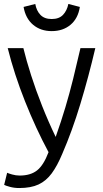

<svg xmlns="http://www.w3.org/2000/svg" viewBox="-20 -761 522 969"><path d="M77 188Q52 188 30 182Q8 176 1 172L16 111Q22 114 41 119.5Q60 125 79 125Q134 125 167 99Q200 73 225 7Q161 -112 106.5 -249Q52 -386 19 -518H98Q113 -456 137 -381Q161 -306 192.5 -226.5Q224 -147 261 -70Q289 -149 310 -219.5Q331 -290 349 -362.5Q367 -435 386 -518H461Q427 -373 385.5 -236Q344 -99 294 16Q269 76 241 114Q213 152 174.5 170Q136 188 77 188ZM241 -604Q185 -604 147 -636Q109 -668 99 -726L158 -741Q164 -707 184 -686Q204 -665 241 -665Q278 -665 298 -686Q318 -707 325 -741L383 -726Q374 -668 336 -636Q298 -604 241 -604Z"/></svg>

Font: Ubuntu Sans
Style: Regular
Weight: 400
Designer: Dalton Maag Ltd
Foundry: Dalton Maag Ltd
Version: Version 1.006; ttfautohint (v1.8.4.7-5d5b)